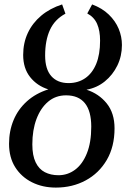

<svg xmlns="http://www.w3.org/2000/svg" viewBox="-20 -839 575 870"><path d="M233 11Q173 11 125 -13Q77 -37 49 -81.2Q21 -125.5 21 -187.5Q21 -245.5 41.5 -294.8Q62 -344 102 -380Q142 -416 199 -434Q148 -450 116.5 -489.8Q85 -529.5 85 -590Q85 -644.5 106 -689.5Q127 -734.5 166.5 -767.8Q206 -801 261.5 -819L276.5 -777Q228.5 -751.5 206.5 -704Q184.5 -656.5 184.5 -587.5Q184.5 -525.5 212.5 -494Q240.5 -462.5 290.5 -462.5Q333.5 -462.5 365.8 -484.5Q398 -506.5 415.8 -549.2Q433.5 -592 433.5 -655Q433.5 -700 420 -730.8Q406.5 -761.5 375.5 -778L397.5 -819Q443 -802 473 -773Q503 -744 517.8 -708.5Q532.5 -673 532.5 -635Q532.5 -585 511.8 -542.2Q491 -499.5 455 -470.2Q419 -441 372 -432.5Q428 -414.5 463.5 -370.5Q499 -326.5 499 -257.5Q499 -174.5 463.8 -114.2Q428.5 -54 368.2 -21.5Q308 11 233 11ZM245 -45Q286.5 -45 320 -69.8Q353.5 -94.5 373.5 -143.8Q393.5 -193 393.5 -265Q393.5 -335.5 364.8 -371.2Q336 -407 279.5 -407Q232 -407 198 -378.2Q164 -349.5 145.2 -299.5Q126.5 -249.5 126.5 -185Q126.5 -134.5 141.5 -103.5Q156.5 -72.5 183.2 -58.8Q210 -45 245 -45Z"/></svg>

Font: Merriweather 20pt
Style: Italic
Weight: 400
Italic angle: -7.8°
Version: Version 2.101